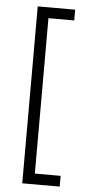

<svg xmlns="http://www.w3.org/2000/svg" viewBox="-56 -739 381 853"><g transform="rotate(5 135.0 -312.5)"><path d="M244 34V82H77V-707H244V-659H129V34Z"/></g></svg>

Font: Blinker Light
Style: Regular
Weight: 300
Designer: Juergen Huber
Foundry: supertype
Version: Version 1.017;hotconv 1.0.117;makeotfexe 2.5.65602